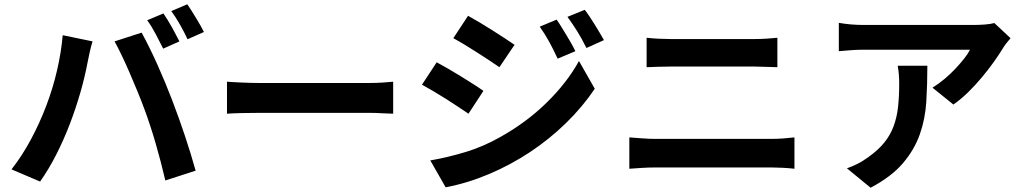

<svg xmlns="http://www.w3.org/2000/svg" viewBox="-20 -826 4800 900"><path d="M746 -763Q755 -750 765.5 -733Q776 -716 786 -698Q796 -680 805 -662.5Q814 -645 821 -632L745 -598Q730 -628 710 -666Q690 -704 670 -731ZM858 -806Q867 -793 878 -775.5Q889 -758 900 -740Q911 -722 920.5 -705Q930 -688 936 -676L859 -642Q845 -673 824 -710Q803 -747 783 -774ZM34 -32Q84 -96 125 -172.5Q166 -249 197 -330.5Q228 -412 247.5 -496.5Q267 -581 274 -661L414 -632Q407 -611 400.5 -581.5Q394 -552 391 -536Q378 -466 356.5 -391.5Q335 -317 307 -244Q279 -171 244 -102Q209 -33 168 25ZM656 -317Q642 -355 624 -398.5Q606 -442 587.5 -485Q569 -528 550.5 -566.5Q532 -605 517 -632L644 -673Q683 -601 719 -520.5Q755 -440 787 -356.5Q819 -273 847 -189Q875 -105 897 -26L755 20Q735 -66 710 -152.5Q685 -239 656 -317Z M1044 -443Q1057 -442 1075.5 -441Q1094 -440 1115 -439Q1136 -438 1157.5 -437.5Q1179 -437 1198 -437H1711Q1744 -437 1774 -439Q1804 -441 1823 -443V-293Q1806 -293 1773.5 -295Q1741 -297 1711 -297H1198Q1156 -297 1113 -296Q1070 -295 1044 -293Z M2589 -734Q2600 -719 2611.5 -700Q2623 -681 2635 -661.5Q2647 -642 2658 -622.5Q2669 -603 2677 -586L2594 -551Q2573 -596 2554.5 -630Q2536 -664 2510 -701ZM2721 -780Q2732 -766 2744 -748Q2756 -730 2768 -710.5Q2780 -691 2791 -672.5Q2802 -654 2811 -638L2729 -601Q2706 -647 2686 -679Q2666 -711 2640 -747ZM2174 -752Q2198 -739 2228 -721Q2258 -703 2288 -684Q2318 -665 2345.5 -647Q2373 -629 2392 -616L2321 -511Q2301 -525 2273.5 -543Q2246 -561 2216.5 -580Q2187 -599 2158 -616.5Q2129 -634 2105 -647ZM1997 -74Q2078 -88 2161 -113Q2244 -138 2322 -182Q2445 -250 2541 -343.5Q2637 -437 2694 -540L2768 -410Q2711 -325 2633 -249Q2555 -173 2463.5 -112.5Q2372 -52 2271 -9.5Q2170 33 2069 52ZM2027 -534Q2051 -521 2081.5 -503.5Q2112 -486 2142.5 -467Q2173 -448 2200.5 -430.5Q2228 -413 2246 -400L2176 -293Q2155 -307 2127.5 -325.5Q2100 -344 2070.5 -362.5Q2041 -381 2011.5 -398.5Q1982 -416 1958 -429Z M2930 -182Q2959 -180 2990 -177.5Q3021 -175 3050 -175H3598Q3623 -175 3651 -177Q3679 -179 3704 -182V-35Q3678 -38 3649 -39.5Q3620 -41 3598 -41H3050Q3021 -41 2989 -39Q2957 -37 2930 -35ZM3011 -649Q3037 -646 3067.5 -644.5Q3098 -643 3122 -643H3518Q3547 -643 3575.5 -645Q3604 -647 3624 -649V-511Q3604 -511 3574 -512.5Q3544 -514 3518 -514H3123Q3096 -514 3065.5 -513Q3035 -512 3011 -511Z M4327 -518Q4327 -429 4322 -348.5Q4317 -268 4291.5 -196Q4266 -124 4212.5 -61Q4159 2 4061 54L3950 -37Q3973 -45 3998.5 -57.5Q4024 -70 4051 -90Q4096 -122 4124.5 -157Q4153 -192 4168.5 -233.5Q4184 -275 4189.5 -324Q4195 -373 4195 -432Q4195 -455 4193.5 -475Q4192 -495 4188 -518ZM4717 -647Q4709 -638 4697.5 -623.5Q4686 -609 4680 -598Q4663 -570 4638 -535Q4613 -500 4583 -464Q4553 -428 4519 -394.5Q4485 -361 4449 -336L4351 -415Q4380 -433 4407.5 -456Q4435 -479 4458.5 -504Q4482 -529 4500 -552Q4518 -575 4527 -593H4029Q3999 -593 3972.5 -591Q3946 -589 3912 -586V-719Q3939 -714 3969 -711.5Q3999 -709 4029 -709H4544Q4554 -709 4568 -709.5Q4582 -710 4596 -711Q4610 -712 4622 -714Q4634 -716 4641 -718Z"/></svg>

Font: Kinto Sans
Style: Bold
Weight: 700
Designer: Authors: Ryoko NISHIZUKA  (kana & ideographs); Paul D. Hunt (Latin, Greek & Cyrillic); Wenlong ZHANG  (bopomofo); Sandol
Foundry: Adobe Systems Incorporated, ookami Inc.
Version: Version 0.001